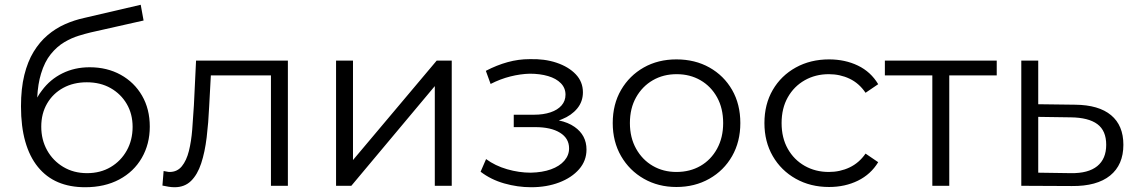

<svg xmlns="http://www.w3.org/2000/svg" viewBox="-20 -779 4764 805"><path d="M536 -247Q536 -301 511.5 -343Q487 -385 444 -409.5Q401 -434 344 -434Q288 -434 245 -410.5Q202 -387 177.5 -345Q153 -303 153 -248Q153 -193 177.5 -149Q202 -105 245.5 -79Q289 -53 345 -53Q401 -53 444 -78.5Q487 -104 511.5 -148Q536 -192 536 -247ZM337 6Q273 6 223.5 -15Q174 -36 139 -79Q104 -122 86 -185.5Q68 -249 68 -333Q68 -408 82 -464.5Q96 -521 121 -562Q146 -603 179.5 -631.5Q213 -660 252.5 -677.5Q292 -695 334 -704L570 -759L582 -693L360 -643Q339 -638 309.5 -629Q280 -620 249.5 -602Q219 -584 193 -552Q167 -520 152 -470Q139 -428 136 -370Q145 -386 156 -400Q190 -446 241.5 -471.5Q293 -497 356 -497Q429 -497 486 -465.5Q543 -434 575.5 -378Q608 -322 608 -248Q608 -175 574.5 -117Q541 -59 480 -26.5Q419 6 337 6Z M661 -1 666 -62Q673 -61 679.5 -59.5Q686 -58 691 -58Q723 -58 742.5 -82Q762 -106 772 -146Q782 -186 786 -236.5Q790 -287 793 -338L802 -525H1187V0H1116V-463H864L857 -333Q854 -265 846.5 -203Q839 -141 823.5 -94Q808 -47 781 -20.5Q754 6 712 6Q700 6 687.5 4Q675 2 661 -1Z M1389 0V-525H1460V-108L1811 -525H1874V0H1803V-418L1453 0Z M2207 6Q2272 6 2324.5 -14Q2377 -34 2408 -69.5Q2439 -105 2439 -152Q2439 -212 2389 -247Q2362 -266 2323 -274Q2330 -277 2336 -279Q2376 -295 2400 -324Q2424 -353 2424 -392Q2424 -436 2394 -467.5Q2364 -499 2313.5 -516Q2263 -533 2200 -531Q2154 -531 2108.5 -518.5Q2063 -506 2017 -482L2037 -427Q2078 -448 2120 -458.5Q2162 -469 2201 -470Q2244 -470 2278 -460Q2312 -450 2331.5 -430Q2351 -410 2351 -382Q2351 -356 2334.5 -337Q2318 -318 2288 -308Q2258 -298 2219 -298H2134V-246H2224Q2290 -246 2328 -222.5Q2366 -199 2366 -157Q2366 -128 2346 -105Q2326 -82 2290 -69Q2254 -56 2205 -55Q2156 -55 2106 -69.5Q2056 -84 2018 -112L1995 -59Q2038 -26 2094 -10Q2150 6 2207 6Z M2816 -58Q2873 -58 2917 -83.5Q2961 -109 2986.5 -155.5Q3012 -202 3012 -263Q3012 -325 2986.5 -371Q2961 -417 2917 -442.5Q2873 -468 2817 -468Q2761 -468 2717 -442.5Q2673 -417 2647 -371Q2621 -325 2621 -263Q2621 -202 2647 -155.5Q2673 -109 2717 -83.5Q2761 -58 2816 -58ZM2816 5Q2740 5 2679.5 -29.5Q2619 -64 2584 -124.5Q2549 -185 2549 -263Q2549 -342 2584 -402Q2619 -462 2679 -496Q2739 -530 2816 -530Q2894 -530 2954.5 -496Q3015 -462 3049.5 -402Q3084 -342 3084 -263Q3084 -185 3049.5 -124.5Q3015 -64 2954 -29.5Q2893 5 2816 5Z M3456 5Q3378 5 3316.5 -29.5Q3255 -64 3220 -124.5Q3185 -185 3185 -263Q3185 -342 3220 -402Q3255 -462 3316.5 -496Q3378 -530 3456 -530Q3523 -530 3577 -504Q3631 -478 3662 -426L3609 -390Q3582 -430 3542 -449Q3502 -468 3455 -468Q3399 -468 3354 -442.5Q3309 -417 3283 -371Q3257 -325 3257 -263Q3257 -201 3283 -155Q3309 -109 3354 -83.5Q3399 -58 3455 -58Q3502 -58 3542 -77Q3582 -96 3609 -135L3662 -99Q3631 -48 3577 -21.5Q3523 5 3456 5Z M3960 -463V0H3889V-463H3690V-525H4159V-463Z M4470 -53Q4543 -52 4580.5 -82.5Q4618 -113 4618 -172Q4618 -231 4581 -258.5Q4544 -286 4470 -287L4333 -289V-55ZM4488 -340Q4587 -339 4638.5 -296Q4690 -253 4690 -172Q4690 -88 4634.5 -43Q4579 2 4474 1L4262 0V-525H4333V-342Z"/></svg>

Font: Modern
Style: Small
Weight: 400
Designer: Julieta Ulanovsky
Foundry: Julieta Ulanovsky
Version: Version 8.000